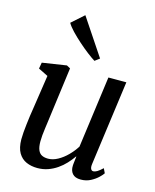

<svg xmlns="http://www.w3.org/2000/svg" viewBox="-125 -928 828 1023"><g transform="rotate(15 289.0 -416.5)"><path d="M180 10Q146 10 118.8 -2Q91.5 -14 75.2 -41.5Q59 -69 58.5 -116Q58.5 -133 60.2 -154.5Q62 -176 64.8 -200Q67.5 -224 70.8 -247.8Q74 -271.5 77.5 -291.5L105.5 -478L52 -504.5L58 -538.5L191.5 -559L211.5 -548L177 -288.5Q174.5 -268 171.5 -246.8Q168.5 -225.5 165.8 -205Q163 -184.5 161.2 -166Q159.5 -147.5 159.5 -132Q159.5 -101 167 -83.8Q174.5 -66.5 188.5 -59.8Q202.5 -53 222.5 -53Q248.5 -53 275.8 -68Q303 -83 327 -107.2Q351 -131.5 368 -158.5L421.5 -554H520.5L457 -87Q454.5 -68.5 459 -59.5Q463.5 -50.5 472 -50.5Q482 -50.5 493.8 -57.5Q505.5 -64.5 523 -81L535 -56Q530 -47.5 513.8 -31.8Q497.5 -16 473.2 -3.2Q449 9.5 419 9.5Q387.5 9.5 373 -7.5Q358.5 -24.5 360 -52Q360 -54 360.5 -59.8Q361 -65.5 362 -73Q363 -80.5 363.8 -88.2Q364.5 -96 365.5 -102.5L364 -103Q349 -81.5 330.2 -61.2Q311.5 -41 288.2 -25Q265 -9 238 0.5Q211 10 180 10ZM326.5 -620.5Q309.5 -631 284 -650.5Q258.5 -670 231.5 -694Q204.5 -718 182.2 -741.2Q160 -764.5 149.5 -783L217 -843L352.5 -640Z"/></g></svg>

Font: Merriweather 36pt
Style: Italic
Weight: 400
Italic angle: -7.8°
Version: Version 2.101